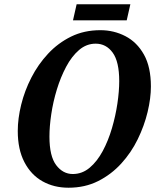

<svg xmlns="http://www.w3.org/2000/svg" viewBox="-20 -866 733 897"><path d="M300 11Q232 11 178.5 -19Q125 -49 94 -108.5Q63 -168 63 -254Q63 -312 79 -377Q95 -442 126.5 -503.5Q158 -565 204.5 -615Q251 -665 312 -695Q373 -725 449 -725Q512 -725 566 -697Q620 -669 652.5 -611Q685 -553 685 -462Q685 -407 669.5 -342.5Q654 -278 623.5 -215.5Q593 -153 546.5 -102Q500 -51 438.5 -20Q377 11 300 11ZM320 -53Q364 -53 399 -82.5Q434 -112 460 -160.5Q486 -209 503 -267Q520 -325 528.5 -382.5Q537 -440 537 -487Q537 -578 506.5 -620Q476 -662 427 -662Q384 -662 349.5 -632.5Q315 -603 289 -554Q263 -505 245.5 -447.5Q228 -390 219.5 -332.5Q211 -275 211 -228Q211 -136 242.5 -94.5Q274 -53 320 -53ZM321 -771 338 -846H589L572 -771Z"/></svg>

Font: Noto Serif Condensed
Style: Bold Italic
Weight: 700
Width: 3
Italic angle: -12°
Designer: Monotype Design Team
Foundry: Monotype Imaging Inc.
Version: Version 2.014